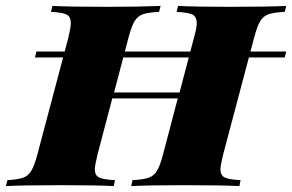

<svg xmlns="http://www.w3.org/2000/svg" viewBox="-68 -628 986 648"><path d="M898 -608 893 -588Q856 -586 838.5 -580Q821 -574 810.5 -557Q800 -540 790 -502L685 -106Q676 -68 676 -57Q676 -36 690.5 -29Q705 -22 744 -20L740 0Q680 -3 552 -3Q437 -3 375 0L379 -20Q415 -22 433 -28Q451 -34 461.5 -51Q472 -68 482 -106L532 -296H311L261 -106Q252 -68 252 -57Q252 -36 266.5 -29Q281 -22 320 -20L316 0Q255 -3 139 -3Q13 -3 -48 0L-43 -20Q-8 -22 9.5 -28Q27 -34 37.5 -51.5Q48 -69 58 -106L163 -502Q171 -536 171 -550Q171 -572 156.5 -579Q142 -586 104 -588L109 -608Q167 -605 296 -605Q403 -605 474 -608L469 -588Q432 -586 414.5 -580Q397 -574 386.5 -557Q376 -540 366 -502L317 -316H538L587 -502Q596 -534 596 -550Q596 -572 581 -579Q566 -586 528 -588L533 -608Q593 -605 709 -605Q836 -605 898 -608ZM893 -434H50L55 -454H898Z"/></svg>

Font: Playfair Display SC Black
Style: Italic
Weight: 900
Italic angle: -14°
Designer: Claus Eggers Sørensen
Foundry: Claus Eggers Sørensen
Version: Version 1.200; ttfautohint (v1.6)